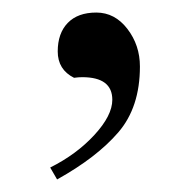

<svg xmlns="http://www.w3.org/2000/svg" viewBox="-20 -122 300 306"><path d="M159 37Q159 1 111 1Q105 1 98 2Q72 -11 72 -40Q72 -69 88 -85.5Q104 -102 133.5 -102Q163 -102 183 -76Q203 -50 203 -16Q203 49 168.5 89Q134 129 71 164L60 145Q102 124 130.5 93Q159 62 159 37Z"/></svg>

Font: Sedan
Style: Regular
Weight: 400
Designer: Sebastian Salazar
Foundry: Sebastian Salazar
Version: Version 1.001